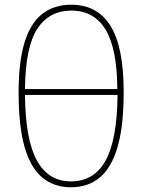

<svg xmlns="http://www.w3.org/2000/svg" viewBox="-20 -785 605 815"><path d="M281 10Q210 10 160 -31Q110 -72 84.5 -160.5Q59 -249 59 -392Q59 -527 85.5 -609Q112 -691 162 -728Q212 -765 283 -765Q392 -765 448.5 -676Q505 -587 505 -394Q505 -250 479 -161Q453 -72 403 -31Q353 10 281 10ZM86 -407H478Q477 -579 428 -659.5Q379 -740 283 -740Q189 -740 138.5 -663Q88 -586 86 -407ZM281 -15Q379 -15 428 -103Q477 -191 479 -382H86Q88 -191 137 -103Q186 -15 281 -15Z"/></svg>

Font: Noto Sans Thin
Style: Regular
Weight: 100
Designer: Monotype Design Team
Foundry: Monotype Imaging Inc.
Version: Version 2.007